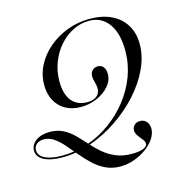

<svg xmlns="http://www.w3.org/2000/svg" viewBox="-118 -688 960 988"><g transform="rotate(-15 361.5 -194.5)"><path d="M404 192.7Q360.5 192.7 325.4 175.8Q290.3 158.9 261.7 131.5Q233.1 104 208.1 74.2Q183.1 44.4 159.3 16.9Q135.5 -10.5 110.5 -27.4Q85.5 -44.4 57.3 -44.4Q33.9 -44.4 19.4 -32.3Q4.8 -20.2 4.8 -0.8Q4.8 29 37.9 45.2Q71 61.3 128.2 61.3Q200 61.3 266.9 38.3Q333.9 15.3 390.7 -26.2Q447.6 -67.7 490.7 -123Q533.9 -178.2 557.7 -242.7Q581.5 -307.3 581.5 -376.6Q581.5 -469.4 544 -521.4Q506.5 -573.4 440.3 -573.4Q394.4 -573.4 353.2 -552.4Q312.1 -531.5 280.6 -495.2Q249.2 -458.9 231 -411.7Q212.9 -364.5 212.9 -311.3Q212.9 -243.5 241.9 -207.3Q271 -171 325 -171Q356.5 -171 375 -185.5Q393.5 -200 393.5 -225.8Q393.5 -236.3 391.1 -247.2Q388.7 -258.1 385.5 -269.8Q382.3 -281.5 382.3 -293.5Q382.3 -312.1 394 -323.8Q405.6 -335.5 423.4 -335.5Q441.9 -335.5 452.8 -321.8Q463.7 -308.1 463.7 -284.7Q463.7 -250 439.1 -221Q414.5 -191.9 374.2 -173.8Q333.9 -155.6 287.1 -155.6Q240.3 -155.6 205.6 -175Q171 -194.4 151.6 -229.8Q132.3 -265.3 132.3 -312.9Q132.3 -367.7 156.9 -416.1Q181.5 -464.5 225.4 -502Q269.4 -539.5 325.8 -560.9Q382.3 -582.3 446 -582.3Q512.9 -582.3 561.3 -558.9Q609.7 -535.5 635.9 -492.3Q662.1 -449.2 662.1 -390.3Q662.1 -325.8 631.5 -260.1Q600.8 -194.4 547.2 -135.1Q493.5 -75.8 425 -29.8Q356.5 16.1 280.2 43.1Q204 70.2 128.2 70.2Q65.3 70.2 29.8 51.2Q-5.6 32.3 -5.6 -0.8Q-5.6 -32.3 23 -52.8Q51.6 -73.4 96 -73.4Q137.1 -73.4 167.7 -57.7Q198.4 -41.9 223.4 -16.9Q248.4 8.1 273 35.9Q297.6 63.7 325.8 88.3Q354 112.9 391.1 129Q428.2 145.2 478.2 145.2Q516.9 145.2 538.7 136.3Q560.5 127.4 560.5 111.3Q560.5 103.2 554.4 94.4Q548.4 85.5 539.9 75.8Q531.5 66.1 525 55.2Q518.5 44.4 518.5 31.5Q518.5 14.5 530.2 3.6Q541.9 -7.3 560.5 -7.3Q580.6 -7.3 594 7.3Q607.3 21.8 607.3 45.2Q607.3 71.8 589.9 98Q572.6 124.2 543.1 145.6Q513.7 166.9 477.8 179.8Q441.9 192.7 404 192.7Z"/></g></svg>

Font: Playfair 144pt Light
Style: Italic
Weight: 300
Italic angle: -15.6°
Designer: Claus Eggers Sørensen
Foundry: Claus Eggers Sørensen
Version: Version 2.001;gftools[0.9.30]